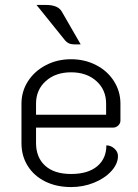

<svg xmlns="http://www.w3.org/2000/svg" viewBox="-20 -749 560 778"><path d="M67 -169V-328Q67 -379 93.5 -420Q120 -461 166 -485Q212 -509 268 -509Q323 -509 369 -485.5Q415 -462 441.5 -420.5Q468 -379 468 -329V-260Q468 -249 459 -240.5Q450 -232 439 -232H126V-170Q126 -111 163 -77.5Q200 -44 268 -44Q336 -44 373.5 -75Q411 -106 411 -160Q429 -160 443.5 -147Q458 -134 458 -117Q458 -85 431 -55.5Q404 -26 360.5 -8.5Q317 9 268 9Q209 9 163.5 -13.5Q118 -36 92.5 -76.5Q67 -117 67 -169ZM410 -284V-329Q410 -385 370.5 -420.5Q331 -456 268 -456Q205 -456 165.5 -420.5Q126 -385 126 -329V-284ZM244 -585 128 -729H166Q216 -729 231 -701L307 -569Q275 -568 264 -571.5Q253 -575 244 -585Z"/></svg>

Font: K2D ExtraLight
Style: Regular
Weight: 275
Designer: Katatrad Aksorn Co.,Ltd.
Foundry: Cadson Demak Co.,Ltd.
Version: Version 1.000; ttfautohint (v1.6)